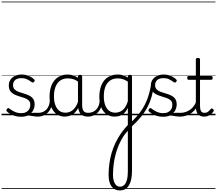

<svg xmlns="http://www.w3.org/2000/svg" viewBox="-20 -1468 2764 2445"><path d="M319 -11Q356 -25 381 -29Q406 -33 426.5 -32Q447 -31 468 -31Q477 -31 481 -23.5Q485 -16 483.5 -7Q482 2 476.5 9.5Q471 17 462 17Q430 17 403.5 11.5Q377 6 352 3.5Q327 1 298 12ZM249 19Q203 19 167 7.5Q131 -4 105 -20.5Q79 -37 67 -50Q60 -58 61.5 -65.5Q63 -73 70 -83Q78 -91 85.5 -91.5Q93 -92 101 -85Q133 -59 170 -43Q207 -27 252 -27Q287 -27 312.5 -40.5Q338 -54 352 -78Q366 -102 366 -133Q366 -169 346 -188.5Q326 -208 295 -219Q264 -230 229.5 -240Q195 -250 163.5 -265Q132 -280 112 -307Q92 -334 92 -380Q92 -420 112 -451Q132 -482 169 -500.5Q206 -519 256 -519Q293 -519 324 -509.5Q355 -500 378.5 -485Q402 -470 417 -454Q424 -446 422 -439Q420 -432 413 -424Q407 -417 398.5 -417Q390 -417 382 -423Q350 -447 321 -460Q292 -473 253 -473Q201 -473 173.5 -449Q146 -425 146 -385Q146 -350 165.5 -330Q185 -310 216.5 -298.5Q248 -287 283.5 -277Q319 -267 350 -252Q381 -237 401 -210.5Q421 -184 421 -138Q421 -100 402.5 -63.5Q384 -27 346.5 -4Q309 19 249 19ZM0 928H527V938H0ZM0 -20H527V0H0ZM0 -505H527V-500H0ZM0 -1448H527V-1438H0Z M462 17Q451 17 445.5 9.5Q440 2 440.5 -7Q441 -16 448 -23.5Q455 -31 468 -31Q501 -31 527.5 -43Q554 -55 573 -76Q592 -97 602.5 -125Q613 -153 614 -186Q615 -198 624 -201.5Q633 -205 641.5 -201.5Q650 -198 649 -186Q648 -142 633.5 -104.5Q619 -67 594.5 -40Q570 -13 536 2Q502 17 462 17ZM527 928V938ZM527 -20V0ZM527 -505V-500ZM527 -1448V-1438Z M804 17Q749 17 705 -12Q661 -41 636 -98Q611 -155 611 -238Q611 -288 620.5 -331Q630 -374 649 -408.5Q668 -443 695.5 -467.5Q723 -492 759.5 -505.5Q796 -519 841 -519Q879 -519 915.5 -506.5Q952 -494 988 -470V-419Q948 -449 913 -459.5Q878 -470 842 -470Q810 -470 782.5 -460.5Q755 -451 733.5 -432Q712 -413 697.5 -385.5Q683 -358 675 -322Q667 -286 667 -242Q667 -180 683.5 -133Q700 -86 732.5 -59.5Q765 -33 814 -33Q848 -33 880 -49Q912 -65 938.5 -101.5Q965 -138 982 -202L1000 -159Q979 -85 945.5 -47Q912 -9 874.5 4Q837 17 804 17ZM1100 17Q1066 17 1042 7Q1018 -3 1003 -22Q988 -41 980.5 -69Q973 -97 973 -132V-495Q973 -506 980 -510.5Q987 -515 1001 -515Q1014 -515 1020 -510.5Q1026 -506 1026 -496V-133Q1026 -81 1043 -56Q1060 -31 1106 -31Q1113 -31 1117 -23.5Q1121 -16 1120.5 -7Q1120 2 1115.5 9.5Q1111 17 1100 17ZM527 928H1162V938H527ZM527 -20H1162V0H527ZM527 -505H1162V-500H527ZM527 -1448H1162V-1438H527Z M1097 17Q1086 17 1080.5 9.5Q1075 2 1075.5 -7Q1076 -16 1083 -23.5Q1090 -31 1103 -31Q1136 -31 1162.5 -43Q1189 -55 1208 -76Q1227 -97 1237.5 -125Q1248 -153 1249 -186Q1250 -198 1259 -201.5Q1268 -205 1276.5 -201.5Q1285 -198 1284 -186Q1283 -142 1268.5 -104.5Q1254 -67 1229.5 -40Q1205 -13 1171 2Q1137 17 1097 17ZM1162 928V938ZM1162 -20V0ZM1162 -505V-500ZM1162 -1448V-1438Z M1506 957Q1438 957 1400.5 906Q1363 855 1363 762Q1363 687 1372.5 617Q1382 547 1401 481.5Q1420 416 1449 354.5Q1478 293 1517 236Q1532 214 1548 193.5Q1564 173 1579.5 155Q1595 137 1608 124V-94Q1584 -45 1555 -21.5Q1526 2 1496.5 9.5Q1467 17 1439 17Q1383 17 1339 -12Q1295 -41 1270 -98Q1245 -155 1245 -238Q1245 -288 1255 -331Q1265 -374 1283.5 -408.5Q1302 -443 1330 -467.5Q1358 -492 1394.5 -505.5Q1431 -519 1475 -519Q1501 -519 1522 -515Q1543 -511 1564 -503Q1585 -495 1608 -480V-496Q1608 -506 1614.5 -510.5Q1621 -515 1635 -515Q1648 -515 1654.5 -510.5Q1661 -506 1661 -496V707Q1661 770 1650.5 817Q1640 864 1620.5 895Q1601 926 1572 941.5Q1543 957 1506 957ZM1509 909Q1540 909 1562 887.5Q1584 866 1596 823Q1608 780 1608 715V197Q1601 205 1591.5 216Q1582 227 1572.5 239.5Q1563 252 1553 266Q1520 316 1495 373.5Q1470 431 1453 494Q1436 557 1427.5 624.5Q1419 692 1419 762Q1419 807 1430 840Q1441 873 1460.5 891Q1480 909 1509 909ZM1449 -33Q1480 -33 1510.5 -46.5Q1541 -60 1566.5 -92.5Q1592 -125 1608 -181V-428Q1573 -452 1541 -461Q1509 -470 1476 -470Q1444 -470 1417 -460.5Q1390 -451 1368.5 -432Q1347 -413 1332 -385.5Q1317 -358 1309.5 -322Q1302 -286 1302 -242Q1302 -180 1318 -133Q1334 -86 1367 -59.5Q1400 -33 1449 -33ZM1162 928H1797V938H1162ZM1162 -20H1797V0H1162ZM1162 -505H1797V-500H1162ZM1162 -1448H1797V-1438H1162Z M1650 150Q1643 156 1636 153Q1629 150 1624.5 142Q1620 134 1620 124.5Q1620 115 1627 108Q1683 59 1724 12Q1765 -35 1794 -81.5Q1823 -128 1843.5 -175.5Q1864 -223 1878 -274Q1892 -325 1902 -380Q1904 -390 1914 -393Q1924 -396 1933 -393Q1942 -390 1940 -380Q1929 -303 1910 -235.5Q1891 -168 1858.5 -105Q1826 -42 1775.5 20Q1725 82 1650 150ZM1797 928H1810V938H1797ZM1797 -20H1810V0H1797ZM1797 -505H1810V-500H1797ZM1797 -1448H1810V-1438H1797Z M2128 -11Q2165 -25 2190 -29Q2215 -33 2235.5 -32Q2256 -31 2277 -31Q2286 -31 2290 -23.5Q2294 -16 2292.5 -7Q2291 2 2285.5 9.5Q2280 17 2271 17Q2239 17 2212.5 11.5Q2186 6 2161 3.5Q2136 1 2107 12ZM2058 19Q2012 19 1976 7.5Q1940 -4 1914 -20.5Q1888 -37 1876 -50Q1869 -58 1870.5 -65.5Q1872 -73 1879 -83Q1887 -91 1894.5 -91.5Q1902 -92 1910 -85Q1942 -59 1979 -43Q2016 -27 2061 -27Q2096 -27 2121.5 -40.5Q2147 -54 2161 -78Q2175 -102 2175 -133Q2175 -169 2155 -188.5Q2135 -208 2104 -219Q2073 -230 2038.5 -240Q2004 -250 1972.5 -265Q1941 -280 1921 -307Q1901 -334 1901 -380Q1901 -420 1921 -451Q1941 -482 1978 -500.5Q2015 -519 2065 -519Q2102 -519 2133 -509.5Q2164 -500 2187.5 -485Q2211 -470 2226 -454Q2233 -446 2231 -439Q2229 -432 2222 -424Q2216 -417 2207.5 -417Q2199 -417 2191 -423Q2159 -447 2130 -460Q2101 -473 2062 -473Q2010 -473 1982.5 -449Q1955 -425 1955 -385Q1955 -350 1974.5 -330Q1994 -310 2025.5 -298.5Q2057 -287 2092.5 -277Q2128 -267 2159 -252Q2190 -237 2210 -210.5Q2230 -184 2230 -138Q2230 -100 2211.5 -63.5Q2193 -27 2155.5 -4Q2118 19 2058 19ZM1809 928H2336V938H1809ZM1809 -20H2336V0H1809ZM1809 -505H2336V-500H1809ZM1809 -1448H2336V-1438H1809Z M2271 17Q2260 17 2254.5 9.5Q2249 2 2249.5 -7Q2250 -16 2257 -23.5Q2264 -31 2277 -31Q2314 -31 2346.5 -42.5Q2379 -54 2405.5 -74Q2432 -94 2451 -121.5Q2470 -149 2480 -182Q2483 -193 2492.5 -192Q2502 -191 2508.5 -184Q2515 -177 2512 -167Q2500 -125 2478 -91.5Q2456 -58 2424.5 -33.5Q2393 -9 2354 4Q2315 17 2271 17ZM2336 928V938ZM2336 -20V0ZM2336 -505V-500ZM2336 -1448V-1438Z M2580 17Q2544 17 2520.5 2.5Q2497 -12 2485.5 -40Q2474 -68 2474 -107V-452H2383Q2372 -452 2368 -458Q2364 -464 2364 -476Q2364 -489 2368 -494.5Q2372 -500 2383 -500H2474V-711Q2474 -721 2480.5 -725.5Q2487 -730 2500 -730Q2513 -730 2520 -725.5Q2527 -721 2527 -711V-500H2668Q2679 -500 2683.5 -494.5Q2688 -489 2688 -476Q2688 -464 2683.5 -458Q2679 -452 2668 -452H2527V-119Q2527 -78 2539 -54.5Q2551 -31 2586 -31Q2611 -31 2628.5 -45Q2646 -59 2663 -79Q2670 -88 2677.5 -86.5Q2685 -85 2693 -79Q2700 -72 2702 -64.5Q2704 -57 2699 -50Q2685 -29 2667 -14Q2649 1 2627 9Q2605 17 2580 17ZM2336 928H2724V938H2336ZM2336 -20H2724V0H2336ZM2336 -505H2724V-500H2336ZM2336 -1448H2724V-1438H2336Z"/></svg>

Font: Playwrite ID Guides
Style: Regular
Weight: 400
Designer: Veronika Burian, José Scaglione
Foundry: TypeTogether
Version: Version 1.003